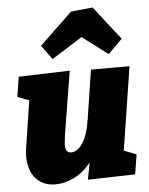

<svg xmlns="http://www.w3.org/2000/svg" viewBox="-58 -895 742 958"><g transform="rotate(-5 313.0 -416.5)"><path d="M182 15Q132 15 99.5 -10.5Q67 -36 54.5 -79Q42 -122 50 -176L87 -414L29 -436L45 -536L301 -544L249 -225Q246 -203 244.5 -183Q243 -163 249 -150Q255 -137 273 -137Q304 -137 330.5 -176Q357 -215 369 -294L407 -540H600L535 -123L597 -99L581 0L344 6L360 -79Q322 -31 275 -8Q228 15 182 15ZM221 -609 169 -680 333 -837 442 -848 573 -680 502 -609 374 -706Z"/></g></svg>

Font: Bitter Black
Style: Italic
Weight: 900
Italic angle: -9°
Designer: Sol Matas, and Bitter project Authors
Foundry: Sol Matas
Version: Version 2.001